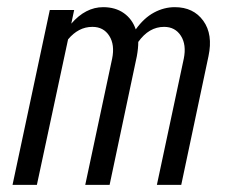

<svg xmlns="http://www.w3.org/2000/svg" viewBox="-20 -516 640 536"><path d="M15 0 119 -488H187L179 -450Q219 -496 268 -496Q302 -496 325.5 -479.5Q349 -463 359 -434Q382 -466 410 -481Q438 -496 468 -496Q520 -496 547.5 -458Q575 -420 562 -359L486 0H418L493 -352Q501 -391 485 -416Q469 -441 438 -441Q396 -441 366 -399Q366 -390 365 -380Q364 -370 362 -359L286 0H218L293 -352Q301 -391 285 -416Q269 -441 238 -441Q218 -441 201 -432Q184 -423 170 -406L83 0Z"/></svg>

Font: Red Hat Mono
Style: Italic
Weight: 400
Italic angle: -12°
Monospace: yes
Designer: Pentagram, MCKL
Foundry: MCKL
Version: Version 1.030